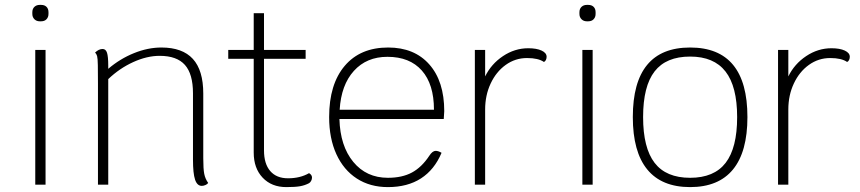

<svg xmlns="http://www.w3.org/2000/svg" viewBox="-20 -754 3512 784"><path d="M124 -550H166V0H124ZM112 -697V-704Q112 -718 120.5 -726Q129 -734 142 -734H148Q162 -734 170 -726Q178 -718 178 -704V-697Q178 -684 170 -675.5Q162 -667 148 -667H142Q129 -667 120.5 -675.5Q112 -684 112 -697Z M830 -7Q827 -2 819 1.5Q811 5 804 5Q785 5 776.5 -20.5Q768 -46 768 -102V-373Q768 -452 735 -489Q702 -526 632 -526Q580 -526 524 -500.5Q468 -475 422 -431V0H380V-413Q380 -459 379.5 -487.5Q379 -516 376.5 -525Q374 -534 368 -539Q383 -554 399 -554Q412 -554 417 -538.5Q422 -523 422 -486V-473Q470 -514 527 -537Q584 -560 639 -560Q725 -560 767.5 -513.5Q810 -467 810 -372V-108Q810 -64 814 -44Q818 -24 830 -7Z M1254 -29Q1254 -22 1250.5 -15.5Q1247 -9 1242 -6Q1225 3 1205 6.5Q1185 10 1149 10Q1089 10 1052.5 -28.5Q1016 -67 1016 -131V-514H912V-550H1016V-700H1058V-550H1228V-514H1058V-140Q1058 -85 1083.5 -55.5Q1109 -26 1156 -26Q1206 -26 1242 -47Q1254 -40 1254 -29Z M1792 -268H1366Q1369 -158 1422.5 -93Q1476 -28 1564 -28Q1622 -28 1662 -49.5Q1702 -71 1733 -118Q1746 -138 1759 -138Q1770 -138 1783 -130Q1754 -61 1699 -25.5Q1644 10 1564 10Q1491 10 1437 -25Q1383 -60 1353.5 -124.5Q1324 -189 1324 -276Q1324 -410 1387.5 -485Q1451 -560 1565 -560Q1672 -560 1733 -491Q1794 -422 1794 -300ZM1752 -306Q1752 -410 1702.5 -466Q1653 -522 1562 -522Q1477 -522 1425 -464.5Q1373 -407 1367 -306Z M2212 -522Q2212 -515 2209 -509Q2206 -503 2201 -501Q2178 -517 2132 -517Q2084 -517 2045 -489Q2006 -461 1983.5 -413Q1961 -365 1961 -307V0H1919V-550H1961V-442Q1986 -493 2034 -525Q2082 -557 2137 -557Q2171 -557 2191.5 -547.5Q2212 -538 2212 -522Z M2358 -550H2400V0H2358ZM2346 -697V-704Q2346 -718 2354.5 -726Q2363 -734 2376 -734H2382Q2396 -734 2404 -726Q2412 -718 2412 -704V-697Q2412 -684 2404 -675.5Q2396 -667 2382 -667H2376Q2363 -667 2354.5 -675.5Q2346 -684 2346 -697Z M2564 -276Q2564 -560 2798 -560Q3032 -560 3032 -276Q3032 -134 2973 -62Q2914 10 2798 10Q2682 10 2623 -62Q2564 -134 2564 -276ZM2990 -276Q2990 -401 2942.5 -462Q2895 -523 2798 -523Q2700 -523 2653 -462.5Q2606 -402 2606 -276Q2606 -150 2653 -89Q2700 -28 2798 -28Q2896 -28 2943 -89Q2990 -150 2990 -276Z M3450 -522Q3450 -515 3447 -509Q3444 -503 3439 -501Q3416 -517 3370 -517Q3322 -517 3283 -489Q3244 -461 3221.5 -413Q3199 -365 3199 -307V0H3157V-550H3199V-442Q3224 -493 3272 -525Q3320 -557 3375 -557Q3409 -557 3429.5 -547.5Q3450 -538 3450 -522Z"/></svg>

Font: Krub ExtraLight
Style: Regular
Weight: 275
Designer: Ekaluck Peanpanawate
Foundry: Cadson Demak Co.,Ltd.
Version: Version 1.000; ttfautohint (v1.6)